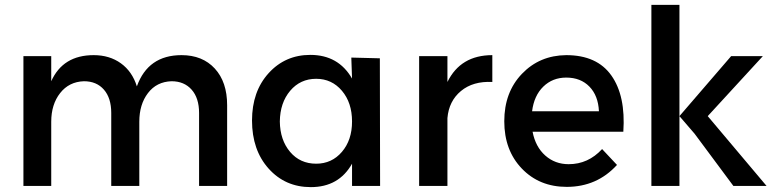

<svg xmlns="http://www.w3.org/2000/svg" viewBox="-20 -762 3178 787"><path d="M724 -536Q810 -536 860.5 -481Q911 -426 911 -331V0H796V-299Q796 -360 765.5 -394.5Q735 -429 683 -429Q622 -427 586.5 -380.5Q551 -334 551 -263V0H436V-299Q436 -360 406 -394.5Q376 -429 324 -429Q263 -427 226.5 -380.5Q190 -334 190 -263V0H76V-532H190V-429Q238 -536 364 -536Q429 -536 475.5 -502.5Q522 -469 541 -408Q587 -536 724 -536Z M1420 -526 1537 -523 1538 0H1423V-91Q1369 5 1254 5Q1149 5 1081 -71Q1013 -147 1013 -268Q1013 -387 1081 -462Q1149 -537 1252 -537Q1367 -537 1423 -440ZM1276 -91Q1340 -91 1381.5 -139.5Q1423 -188 1423 -264Q1423 -341 1381.5 -390Q1340 -439 1276 -439Q1211 -439 1169.5 -390Q1128 -341 1127 -264Q1128 -188 1169 -139.5Q1210 -91 1276 -91Z M1814 -426Q1868 -536 1998 -536V-426Q1919 -430 1869.5 -389Q1820 -348 1814 -278V0H1698V-532H1814Z M2301 -536Q2427 -536 2486 -452.5Q2545 -369 2535 -222H2163Q2175 -160 2215 -124.5Q2255 -89 2311 -89Q2391 -89 2448 -151L2509 -86Q2427 4 2303 4Q2191 4 2119 -71Q2047 -146 2047 -265Q2047 -384 2119.5 -459.5Q2192 -535 2301 -536ZM2161 -306H2435Q2432 -370 2396 -407Q2360 -444 2301 -444Q2245 -444 2207 -407Q2169 -370 2161 -306Z M2986 0 2827 -214 2765 -286V0H2650V-742H2765V-286L2977 -532H3107L2881 -286L3122 0Z"/></svg>

Font: Steamflix Grotesk
Style: Regular
Weight: 400
Designer: Julieta Ulanovsky
Foundry: Julieta Ulanovsky
Version: Version 4.000;PS 004.000;hotconv 1.0.88;makeotf.lib2.5.64775